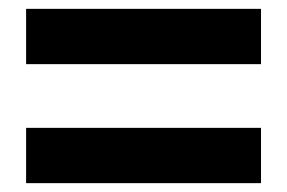

<svg xmlns="http://www.w3.org/2000/svg" viewBox="-20 -594 649 434"><path d="M39 -449H570V-574H39ZM39 -180H570V-305H39Z"/></svg>

Font: Noto Sans T Chinese Black
Style: Bold
Weight: 900
Designer: Ryoko NISHIZUKA (kana & ideographs); Paul D. Hunt (Latin, Greek & Cyrillic); Wenlong ZHANG (bopomofo); Sandoll Communica
Foundry: Adobe Systems Incorporated
Version: Version 1.000;PS 1;hotconv 1.0.78;makeotf.lib2.5.61930